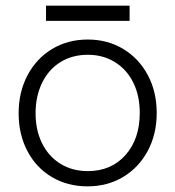

<svg xmlns="http://www.w3.org/2000/svg" viewBox="-20 -650 621 680"><path d="M46 -249Q46 -324 77.5 -383.5Q109 -443 164.5 -476.5Q220 -510 291 -510Q361 -510 416.5 -476.5Q472 -443 503.5 -384Q535 -325 535 -250Q535 -175 503.5 -116Q472 -57 416.5 -23.5Q361 10 290 10Q219 10 163.5 -23Q108 -56 77 -115Q46 -174 46 -249ZM475 -250Q475 -311 452 -357.5Q429 -404 387 -430Q345 -456 291 -456Q236 -456 194 -430Q152 -404 129 -356.5Q106 -309 106 -249Q106 -189 129 -142.5Q152 -96 194 -70Q236 -44 291 -44Q374 -44 424.5 -101Q475 -158 475 -250ZM143 -630H439V-576H143Z"/></svg>

Font: Bellota Text
Style: Regular
Weight: 400
Designer: Kemie Guaida
Foundry: Kemie Guaida
Version: Version 4.001